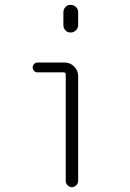

<svg xmlns="http://www.w3.org/2000/svg" viewBox="-20 -780 540 800"><path d="M135.7 -478.5Q127.9 -478.5 122.1 -484.9Q116.2 -491.2 116.2 -499Q116.2 -506.8 122.1 -513.2Q127.9 -519.5 135.7 -519.5H249Q272.5 -519.5 289.1 -502.9Q305.7 -486.3 305.7 -462.9V-26.4Q305.7 -16.6 297.9 -8.3Q290 0 279.8 0Q269.5 0 261.7 -7.8Q253.9 -15.6 253.9 -26.4V-469.7Q253.9 -478.5 245.1 -478.5ZM244.1 -728.5Q244.1 -741.2 252.4 -750.5Q260.7 -759.8 273.9 -759.8Q287.1 -759.8 296.4 -751Q305.7 -742.2 305.7 -728.5V-675.8Q305.7 -663.1 296.4 -653.8Q287.1 -644.5 273.9 -644.5Q260.7 -644.5 252.4 -653.8Q244.1 -663.1 244.1 -675.8Z"/></svg>

Font: Rounded-X Mgen+ 1mn light
Style: Regular
Weight: 200
Designer: [Source Han Sans]
Ryoko NISHIZUKA  (kana & ideographs); Paul D. Hunt (Latin, Greek & Cyrillic); Wenlong ZHANG  (bopomofo
Version: Version 1.059.20150602